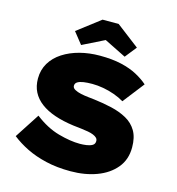

<svg xmlns="http://www.w3.org/2000/svg" viewBox="-133 -1051 1084 1175"><g transform="rotate(15 409.0 -463.5)"><path d="M420 10Q334 10 264 -6.5Q194 -23 139.5 -50Q85 -77 42 -111L144 -268Q219 -210 295.5 -188.5Q372 -167 433 -167Q453 -167 474.5 -170Q496 -173 511 -181.5Q526 -190 526 -209Q526 -221 518 -229Q510 -237 495.5 -243Q481 -249 461.5 -252.5Q442 -256 417.5 -259Q393 -262 365 -265Q298 -274 245.5 -292Q193 -310 156.5 -337.5Q120 -365 101 -402Q82 -439 82 -487Q82 -542 108 -585.5Q134 -629 180.5 -659Q227 -689 286.5 -704.5Q346 -720 413 -720Q492 -720 550 -706.5Q608 -693 650.5 -670Q693 -647 722 -621L617 -486Q589 -503 554 -515.5Q519 -528 482.5 -534.5Q446 -541 413 -541Q381 -541 357.5 -537.5Q334 -534 320 -525.5Q306 -517 306 -501Q306 -487 322 -478Q338 -469 361.5 -464Q385 -459 409 -456.5Q433 -454 449 -452Q507 -445 561 -432.5Q615 -420 657.5 -396.5Q700 -373 724 -332.5Q748 -292 748 -228Q748 -151 704 -98Q660 -45 586 -17.5Q512 10 420 10ZM284 -753 226 -826 371 -937H473L618 -826L560 -753L407 -829H437Z"/></g></svg>

Font: Lexend Giga Black
Style: Regular
Weight: 900
Designer: Bonnie Shaver-Troup, Thomas Jockin
Foundry: Lexend
Version: Version 1.007